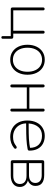

<svg xmlns="http://www.w3.org/2000/svg" viewBox="1036 -1568 668 2780"><g transform="rotate(90 1370.0 -178.0)"><path d="M503 116V0H113Q101 0 94.5 -6.5Q88 -13 88 -25V-468Q88 -478 93.5 -484Q99 -490 109 -490Q119 -490 124.5 -484Q130 -478 130 -468V-36H425V-468Q425 -478 430.5 -484Q436 -490 446 -490Q456 -490 461.5 -484Q467 -478 467 -468V-17L448 -36H516Q528 -36 534.5 -29.5Q541 -23 541 -11V116Q541 126 536 131Q531 136 522 136Q513 136 508 131Q503 126 503 116Z M628 -242Q628 -315 655 -372Q682 -429 731 -460.5Q780 -492 845 -492Q910 -492 959 -460.5Q1008 -429 1035 -372Q1062 -315 1062 -242Q1062 -169 1035 -112Q1008 -55 959 -23.5Q910 8 845 8Q780 8 731 -23.5Q682 -55 655 -112Q628 -169 628 -242ZM1019 -242Q1019 -305 997.5 -353Q976 -401 936.5 -427Q897 -453 845 -453Q793 -453 753.5 -427Q714 -401 692.5 -353Q671 -305 671 -242Q671 -179 692.5 -131Q714 -83 753.5 -57Q793 -31 845 -31Q897 -31 936.5 -57Q976 -83 997.5 -131Q1019 -179 1019 -242Z M1203 -16V-468Q1203 -478 1208.5 -484Q1214 -490 1224 -490Q1234 -490 1239.5 -484Q1245 -478 1245 -468V-269H1553V-468Q1553 -478 1558.5 -484Q1564 -490 1574 -490Q1584 -490 1589.5 -484Q1595 -478 1595 -468V-16Q1595 -6 1589.5 0Q1584 6 1574 6Q1564 6 1558.5 0Q1553 -6 1553 -16V-232H1245V-16Q1245 -5 1239.5 0.5Q1234 6 1224 6Q1214 6 1208.5 0Q1203 -6 1203 -16Z M1725 -240Q1725 -315 1752.5 -372Q1780 -429 1830.5 -460.5Q1881 -492 1947 -492Q2010 -492 2058.5 -466.5Q2107 -441 2134 -391Q2161 -341 2161 -270Q2161 -262 2159 -257Q2157 -252 2153 -249.5Q2149 -247 2143 -245L2139 -244Q2071 -231 1997.5 -227Q1924 -223 1820 -223Q1786 -223 1751 -222L1752 -259H1813Q1921 -259 1993 -263Q2065 -267 2138 -282L2121 -270Q2121 -359 2074 -405.5Q2027 -452 1946 -452Q1863 -452 1818.5 -398.5Q1774 -345 1768 -261L1767 -246Q1763 -184 1787 -135.5Q1811 -87 1857 -60Q1903 -33 1962 -33Q2003 -33 2033.5 -43.5Q2064 -54 2097 -80Q2109 -89 2120.5 -85Q2132 -81 2134 -69.5Q2136 -58 2124 -48Q2092 -21 2051 -6.5Q2010 8 1964 8Q1892 8 1838 -22Q1784 -52 1754.5 -108Q1725 -164 1725 -240Z M2300 -25V-459Q2300 -471 2306.5 -477.5Q2313 -484 2325 -484H2513Q2592 -484 2632 -452Q2672 -420 2672 -356Q2672 -309 2639 -276.5Q2606 -244 2553 -240V-252Q2612 -252 2649.5 -218Q2687 -184 2687 -132Q2687 -70 2643 -35Q2599 0 2521 0H2325Q2313 0 2306.5 -6.5Q2300 -13 2300 -25ZM2644 -132Q2644 -178 2613 -203Q2582 -228 2525 -228H2342V-36H2525Q2582 -36 2613 -61Q2644 -86 2644 -132ZM2629 -356Q2629 -400 2599.5 -424Q2570 -448 2517 -448H2342V-264H2517Q2570 -264 2599.5 -288Q2629 -312 2629 -356Z"/></g></svg>

Font: SN Pro Thin
Style: Regular
Weight: 200
Designer: Tobias Whetton
Foundry: Supernotes
Version: Version 1.003;Glyphs 3.3 (3324)